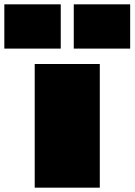

<svg xmlns="http://www.w3.org/2000/svg" viewBox="-119 -865 620 885"><path d="M41 -570V0H341V-570ZM-99 -845V-641H161V-845ZM221 -845V-641H481V-845Z"/></svg>

Font: Mattone Black
Style: Regular
Weight: 900
Width: 6
Designer: Nunzio Mazzaferro
Foundry: Collletttivo
Version: Version 2.000;Glyphs 3.2 (3217)